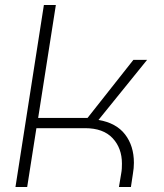

<svg xmlns="http://www.w3.org/2000/svg" viewBox="-20 -750 656 770"><path d="M42 0 156 -730H204L133 -277H331L515 -510H570L375 -269Q446 -257 481.5 -211Q517 -165 517 -97Q517 -87 516 -75.5Q515 -64 513 -53L505 0H457L466 -54Q468 -64 468.5 -74.5Q469 -85 469 -94Q469 -156 431.5 -196Q394 -236 321 -236H126L89 0Z"/></svg>

Font: MuseoModerno Thin ExtraLight
Style: Italic
Weight: 250
Italic angle: -9°
Version: Version 1.003